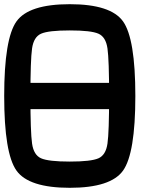

<svg xmlns="http://www.w3.org/2000/svg" viewBox="-20 -895 790 915"><path d="M500 -437.5Q500 -609.4 492.2 -664.1Q484.4 -718.8 449.2 -734.4Q414.1 -750 312.5 -750Q210.9 -750 175.8 -734.4Q140.6 -718.8 132.8 -664.1Q125 -609.4 125 -437.5Q125 -265.6 132.8 -210.9Q140.6 -156.2 175.8 -140.6Q210.9 -125 312.5 -125Q414.1 -125 449.2 -140.6Q484.4 -156.2 492.2 -210.9Q500 -265.6 500 -437.5ZM625 -437.5Q625 -164.1 566.4 -82Q507.8 0 312.5 0Q117.2 0 58.6 -82Q0 -164.1 0 -437.5Q0 -710.9 58.6 -793Q117.2 -875 312.5 -875Q507.8 -875 566.4 -793Q625 -710.9 625 -437.5ZM500 -500V-375H125V-500Z"/></svg>

Font: CraftyPE
Style: Regular
Weight: 400
Designer: Erek Butcher
Foundry: Haunted Coop
Version: Version 0.018;April 4, 2024;FontCreator 15.0.0.2962 64-bit